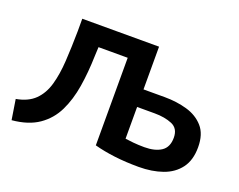

<svg xmlns="http://www.w3.org/2000/svg" viewBox="-90 -682 1060 853"><g transform="rotate(20 439.5 -255.5)"><path d="M628 11Q567 11 514 4.5Q461 -2 417 -14V-428H279L277 -385Q275 -308 264 -240Q253 -172 227 -118.5Q201 -65 152.5 -31.5Q104 2 27 9L12 -86Q68 -96 99.5 -127Q131 -158 145 -207Q159 -256 163 -320.5Q167 -385 168 -463V-522H531V-320H632Q688 -320 737 -306Q786 -292 816.5 -257.5Q847 -223 847 -161Q847 -100 818.5 -62Q790 -24 740.5 -6.5Q691 11 628 11ZM622 -80Q672 -80 701.5 -99.5Q731 -119 731 -164Q731 -208 696.5 -222.5Q662 -237 614 -237H531V-87Q543 -85 568.5 -82.5Q594 -80 622 -80Z"/></g></svg>

Font: Ubuntu Sans SemiBold
Style: Regular
Weight: 600
Designer: Dalton Maag Ltd
Foundry: Dalton Maag Ltd
Version: Version 1.006; ttfautohint (v1.8.4.7-5d5b)